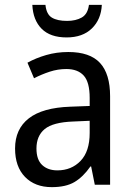

<svg xmlns="http://www.w3.org/2000/svg" viewBox="-20 -811 548 790"><path d="M261 -597Q350 -597 391.5 -552Q433 -507 433 -415V-51H370L355 -126H352Q322 -83 286.5 -62Q251 -41 193 -41Q124 -41 83 -83Q42 -125 42 -200Q42 -280 98.5 -324Q155 -368 269 -372L349 -375V-408Q349 -473 324.5 -500Q300 -527 253 -527Q218 -527 184.5 -516Q151 -505 120 -489L93 -553Q127 -572 170 -584.5Q213 -597 261 -597ZM281 -311Q198 -308 164 -280Q130 -252 130 -200Q130 -154 153.5 -132Q177 -110 216 -110Q274 -110 311.5 -149Q349 -188 349 -264V-314ZM399 -791Q396 -731 358 -694Q320 -657 254 -657Q187 -657 151.5 -692.5Q116 -728 113 -791H167Q171 -752 193.5 -738.5Q216 -725 256 -725Q292 -725 316.5 -739Q341 -753 346 -791Z"/></svg>

Font: Noto Sans Tamil UI SemiCondensed
Style: Regular
Weight: 400
Width: 4
Designer: Jelle Bosma - Monotype Design Team
Foundry: Monotype Imaging Inc.
Version: Version 2.004; ttfautohint (v1.8.4.7-5d5b)